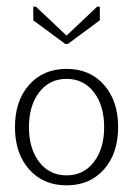

<svg xmlns="http://www.w3.org/2000/svg" viewBox="-20 -552 400 577"><path d="M176 -420 80 -491V-532H88L180 -445L272 -532H280V-491L184 -420ZM67.5 -43Q25 -91 25 -170Q25 -249 67.5 -297Q110 -345 180 -345Q250 -345 292.5 -297Q335 -249 335 -170Q335 -91 292.5 -43Q250 5 180 5Q110 5 67.5 -43ZM98 -275Q67 -235 67 -170Q67 -105 98 -65Q129 -25 180 -25Q231 -25 262 -65Q293 -105 293 -170Q293 -235 262 -275Q231 -315 180 -315Q129 -315 98 -275Z"/></svg>

Font: Glametrix
Style: Light
Weight: 300
Designer: gluk
Foundry: gluk
Version: Version 0.40